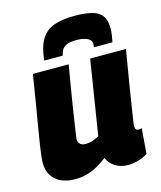

<svg xmlns="http://www.w3.org/2000/svg" viewBox="-116 -855 796 949"><g transform="rotate(-15 282.0 -380.5)"><path d="M153 10Q86 10 51 -22.5Q16 -55 16 -108Q16 -121 18 -140.5Q20 -160 24.5 -191Q29 -222 37 -269Q45 -316 56.5 -384.5Q68 -453 83 -547H266Q255 -484 247 -435Q239 -386 233 -348.5Q227 -311 222.5 -281.5Q218 -252 214.5 -228Q211 -204 208 -182Q207 -164 217 -154.5Q227 -145 245 -145Q258 -145 269.5 -147.5Q281 -150 292.5 -155Q304 -160 315 -165L376 -547H559Q541 -439 529.5 -369Q518 -299 512 -259Q506 -219 503 -200.5Q500 -182 499.5 -176Q499 -170 499 -169Q499 -157 503.5 -151.5Q508 -146 516 -146Q518 -146 522.5 -146.5Q527 -147 533 -149L523 -20Q503 -6 475.5 2Q448 10 421 10Q383 10 355 -8.5Q327 -27 317 -54Q290 -33 263 -18.5Q236 -4 208.5 3Q181 10 153 10ZM356 -771Q407 -771 442 -762.5Q477 -754 494.5 -731Q512 -708 512 -665Q512 -649 509.5 -631.5Q507 -614 503 -596H408Q409 -602 409.5 -606Q410 -610 410 -614Q410 -627 400 -635.5Q390 -644 373 -648.5Q356 -653 337 -653Q301 -653 283.5 -645Q266 -637 259 -624.5Q252 -612 249 -596H154Q161 -665 184.5 -703Q208 -741 250 -756Q292 -771 356 -771Z"/></g></svg>

Font: Georama ExtraBold
Style: Italic
Weight: 800
Italic angle: -9°
Version: Version 1.001